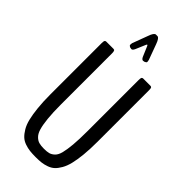

<svg xmlns="http://www.w3.org/2000/svg" viewBox="-288 -973 1034 1034"><g transform="rotate(45 229.0 -455.5)"><path d="M184.6 -769Q180.2 -769 174.3 -770.8Q168.5 -772.5 168.5 -774.9Q163.6 -775.4 163.6 -784.2Q163.6 -790 165 -794.4L197.8 -882.3Q210 -918 223.1 -918H234.4Q247.6 -918 260.3 -882.3L292.5 -794.4Q294.4 -787.6 294.4 -782.7Q294.4 -775.4 289.1 -774.9Q289.1 -772.5 283.2 -770.8Q277.3 -769 273.4 -769Q264.6 -769 257.8 -783.7L233.9 -839.8Q231 -846.7 228.5 -846.7Q226.6 -846.7 223.6 -839.8L199.7 -783.7Q192.9 -769 184.6 -769ZM231.4 6.8Q205.6 6.8 186.8 4.6Q168 2.4 147.7 -4.6Q127.4 -11.7 113.5 -24.7Q99.6 -37.6 86.4 -59.6Q73.2 -81.5 65.7 -112.3Q58.1 -143.1 53.5 -187.3Q48.8 -231.4 48.8 -288.1V-679.2Q48.8 -693.8 51.8 -698Q54.7 -702.1 61 -702.1H115.2Q119.1 -702.1 121.6 -700.9Q124 -699.7 125.7 -694.3Q127.4 -689 127.4 -679.2V-290.5Q127.4 -228 131.8 -185.5Q136.2 -143.1 143.6 -117.7Q150.9 -92.3 164.6 -78.6Q178.2 -64.9 193.1 -60.8Q208 -56.6 231 -56.6Q254.4 -56.6 268.6 -60.5Q282.7 -64.5 295.9 -77.1Q309.1 -89.8 315.7 -115.5Q322.3 -141.1 326.2 -183.6Q330.1 -226.1 330.1 -290.5V-679.2Q330.1 -693.8 333 -698Q335.9 -702.1 342.3 -702.1H397Q403.3 -702.1 406 -698Q408.7 -693.8 408.7 -679.2V-288.1Q408.7 -231 404.3 -186.8Q399.9 -142.6 392.3 -111.6Q384.8 -80.6 372.1 -58.6Q359.4 -36.6 345.9 -24.2Q332.5 -11.7 312.7 -4.6Q293 2.4 274.9 4.6Q256.8 6.8 231.4 6.8Z"/></g></svg>

Font: BenchNine
Style: Regular
Weight: 400
Designer: Vernon Adams
Foundry: Vernon Adams
Version: Version 1 ; ttfautohint (v0.92.18-e454-dirty) -l 8 -r 50 -G 